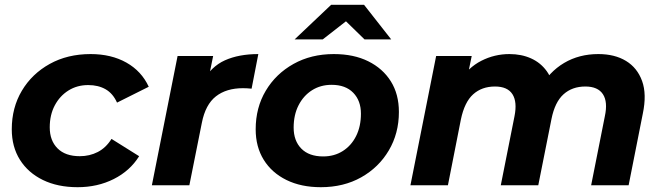

<svg xmlns="http://www.w3.org/2000/svg" viewBox="-20 -771 2758 799"><path d="M303 8Q220 8 158.5 -22Q97 -52 63 -106Q29 -160 29 -233Q29 -323 71 -393.5Q113 -464 187 -505Q261 -546 357 -546Q443 -546 506 -510.5Q569 -475 599 -410L467 -344Q450 -382 419.5 -399.5Q389 -417 347 -417Q301 -417 265 -394.5Q229 -372 208 -332.5Q187 -293 187 -241Q187 -186 219.5 -153.5Q252 -121 312 -121Q353 -121 387 -138.5Q421 -156 444 -193L559 -121Q521 -60 453.5 -26Q386 8 303 8Z M612 0 719 -538H867L836 -385L822 -429Q858 -494 916 -520Q974 -546 1055 -546L1027 -402Q1017 -403 1008.5 -403.5Q1000 -404 991 -404Q922 -404 878.5 -370Q835 -336 820 -260L768 0Z M1315 8Q1233 8 1172 -22Q1111 -52 1077.5 -106Q1044 -160 1044 -233Q1044 -323 1086 -393.5Q1128 -464 1201.5 -505Q1275 -546 1369 -546Q1452 -546 1512.5 -516Q1573 -486 1606.5 -432.5Q1640 -379 1640 -305Q1640 -216 1598 -145Q1556 -74 1483 -33Q1410 8 1315 8ZM1325 -120Q1371 -120 1406.5 -142.5Q1442 -165 1462 -205Q1482 -245 1482 -298Q1482 -352 1450 -385Q1418 -418 1360 -418Q1314 -418 1278.5 -395.5Q1243 -373 1222.5 -333Q1202 -293 1202 -240Q1202 -185 1234 -152.5Q1266 -120 1325 -120ZM1206 -607 1358 -751H1495L1608 -607H1497L1374 -727H1477L1323 -607Z M2470 -546Q2538 -546 2585 -517.5Q2632 -489 2652 -434Q2672 -379 2655 -298L2596 0H2440L2497 -287Q2510 -347 2489 -379Q2468 -411 2416 -411Q2361 -411 2325 -378.5Q2289 -346 2275 -276L2220 0H2064L2121 -287Q2133 -347 2112.5 -379Q2092 -411 2040 -411Q1985 -411 1949 -378.5Q1913 -346 1898 -274L1844 0H1688L1795 -538H1943L1915 -401L1891 -432Q1928 -490 1983 -518Q2038 -546 2100 -546Q2150 -546 2190 -528Q2230 -510 2255.5 -474.5Q2281 -439 2285 -386L2225 -401Q2265 -472 2327.5 -509Q2390 -546 2470 -546Z"/></svg>

Font: Montserrat Thin
Style: Bold Italic
Weight: 700
Italic angle: -11.3°
Version: Version 9.000